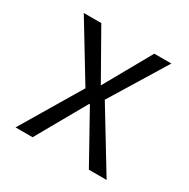

<svg xmlns="http://www.w3.org/2000/svg" viewBox="-120 -603 700 712"><g transform="rotate(30 230.0 -247.0)"><path d="M35 0 197 -272 198 -237 42 -494H117L231 -293L344 -494H417L261 -239L262 -268L425 0H349L231 -212H228L108 0Z"/></g></svg>

Font: Nunito Sans 7pt Condensed Light
Style: Regular
Weight: 300
Width: 3
Designer: Vernon Adams
Foundry: Vernon Adams
Version: Version 3.101;gftools[0.9.27]